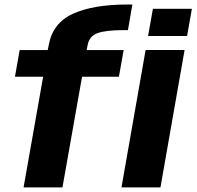

<svg xmlns="http://www.w3.org/2000/svg" viewBox="-20 -809 849 829"><path d="M81.8 0H249.7L334.3 -477.8H493.5L513.8 -592.7H354.1L358.1 -613.1Q365 -653 401.2 -666Q437.3 -679 515.9 -679H532.4L551.5 -789.5H530.8Q381.7 -789.5 294.4 -749.3Q207.1 -709.1 190.2 -613.6L186.1 -592.7H64.9L44.6 -477.8H166.3ZM504.5 0H672.8L777 -593H608.7ZM640.2 -771 619.4 -653.7H787.7L808.5 -771Z"/></svg>

Font: Anybody Thin
Style: Italic
Weight: 100
Italic angle: -10°
Designer: Tyler Finck
Foundry: Etcetera Type Company
Version: Version 1.114;gftools[0.9.25]